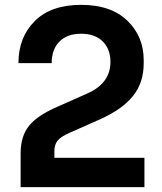

<svg xmlns="http://www.w3.org/2000/svg" viewBox="-20 -771 667 791"><path d="M65 -140Q65 -209 99 -252Q133 -295 216 -331L340 -386Q435 -428 435 -516Q435 -569 403 -600.5Q371 -632 314 -632Q257 -632 225 -600Q193 -568 193 -511H56Q56 -617 123 -684Q190 -751 314 -751Q437 -751 504.5 -686Q572 -621 572 -523V-510Q572 -430 527.5 -375Q483 -320 391 -279L267 -224Q232 -209 218 -192.5Q204 -176 204 -148V-121H575V0H65Z"/></svg>

Font: Cazoo Sans SemiBold
Style: Regular
Weight: 600
Designer: Jonathan Barnbrook, Julián Moncada
Foundry: Barnbrook Fonts
Version: Version 2.000;Glyphs 3.2.3 (3260)